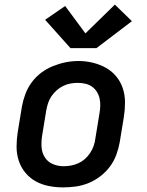

<svg xmlns="http://www.w3.org/2000/svg" viewBox="-20 -806 640 834"><path d="M254 8Q223 8 192 2Q161 -4 135 -18.5Q109 -33 90 -56Q71 -79 61.5 -108Q52 -137 52 -168.5Q52 -200 57 -232L75 -342Q80 -370 90 -397Q100 -424 117.5 -448Q135 -472 159 -490Q183 -508 210.5 -519Q238 -530 265.5 -535.5Q293 -541 321 -541Q353 -541 383.5 -533.5Q414 -526 440 -511.5Q466 -497 485 -474Q504 -451 513.5 -422Q523 -393 523 -361.5Q523 -330 518 -298L500 -188Q495 -160 485 -133Q475 -106 457.5 -82.5Q440 -59 416 -40.5Q392 -22 365 -11Q338 0 310 4Q282 8 254 8ZM256 -84Q273 -84 289 -87Q305 -90 320.5 -97Q336 -104 349 -115.5Q362 -127 371.5 -141.5Q381 -156 386.5 -171.5Q392 -187 394 -203L412 -313Q415 -330 415.5 -346.5Q416 -363 412.5 -378.5Q409 -394 400.5 -407.5Q392 -421 379 -430Q366 -439 350 -442.5Q334 -446 317 -446Q301 -446 285 -443Q269 -440 254 -432.5Q239 -425 226 -413.5Q213 -402 203.5 -388Q194 -374 189 -358.5Q184 -343 181 -327L163 -217Q159 -192 160.5 -167.5Q162 -143 174.5 -123Q187 -103 209 -93.5Q231 -84 256 -84ZM286 -597 176 -720 263 -780 351 -661 479 -786 553 -714 399 -597Z"/></svg>

Font: Iosevka Curly SmBdEx
Style: Italic
Weight: 600
Width: 7
Italic angle: -9°
Monospace: yes
Designer: Belleve Invis
Foundry: Belleve Invis
Version: Version 11.1.0; ttfautohint (v1.8.3)